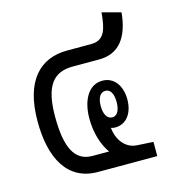

<svg xmlns="http://www.w3.org/2000/svg" viewBox="-97 -704 697 783"><g transform="rotate(-15 251.5 -312.5)"><path d="M221 0H471V-60L402 -64C353 -67 323 -110 318 -160C324 -158 330 -157 336 -157C383 -157 413 -197 413 -255C413 -314 382 -355 334 -355C271 -355 243 -289 243 -220C243 -160 259 -107 286 -69H216C142 -69 110 -131 110 -263C110 -392 150 -442 232 -442H344C428 -442 472 -500 482 -604L403 -625C397 -556 386 -511 329 -511H227C115 -511 36 -437 36 -263C36 -106 93 0 221 0ZM335 -200C312 -200 301 -225 301 -256C301 -289 312 -312 335 -312C358 -312 368 -288 368 -256C368 -225 358 -200 335 -200Z"/></g></svg>

Font: Noto Sans Thai Looped ExtraCondensed
Style: Regular
Weight: 400
Width: 2
Designer: Sasikarn Vongin, Ben Mitchell
Foundry: The Fontpad Ltd
Version: Version 1.001